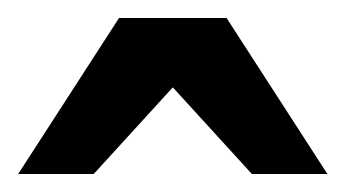

<svg xmlns="http://www.w3.org/2000/svg" viewBox="-20 -742 380 211"><path d="M256.8 -550.8 169.9 -646 83 -550.8H0L110.8 -722.2H229L339.8 -550.8Z"/></svg>

Font: Charis SIL Cyr
Style: Bold
Weight: 700
Foundry: SIL International
Version: Version 5.000